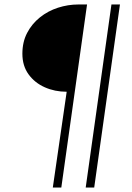

<svg xmlns="http://www.w3.org/2000/svg" viewBox="-20 -717 590 858"><path d="M216 121 278 -307Q225 -307 180 -327Q135 -347 107.5 -385Q80 -423 80 -477Q80 -529 101 -569.5Q122 -610 158 -639Q194 -668 239 -682.5Q284 -697 330 -697H369L254 121ZM363 121 478 -697H516L401 121Z"/></svg>

Font: Hanken Grotesk Light
Style: Italic
Weight: 300
Italic angle: -8°
Designer: Alfredo Marco Pradil
Foundry: Hanken Design Co.
Version: Version 3.013